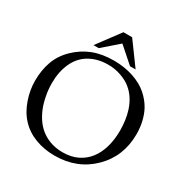

<svg xmlns="http://www.w3.org/2000/svg" viewBox="-202 -1059 1191 1237"><g transform="rotate(30 393.0 -440.5)"><path d="M23.9 -342.3Q23.9 -419.4 47.1 -484.9Q70.3 -550.3 124 -602.5Q178.2 -655.3 245.6 -681.6Q313 -708 400.9 -708Q480 -708 547.4 -685.1Q613.3 -662.6 655.5 -625.2Q697.8 -587.9 722.2 -543.5Q740.7 -509.8 751.7 -465.3Q762.7 -420.9 762.7 -369.1Q762.7 -204.6 651.9 -95.2Q541 14.2 373 14.2Q296.4 14.2 230 -10.7Q163.6 -35.6 117.7 -84.5Q94.2 -109.4 77.1 -138.9Q60.1 -168.5 47.9 -203.6Q23.9 -272.5 23.9 -342.3ZM125.5 -382.8Q125.5 -335 134.8 -288.6Q144 -240.7 158.2 -206.1Q194.8 -116.7 259 -73.5Q323.2 -30.3 407.2 -30.3Q469.7 -30.3 517.1 -53.2Q564.5 -76.2 595.9 -116.9Q627.4 -157.7 643.3 -213.9Q659.2 -270 659.2 -336.9Q659.2 -415 638.7 -480Q626 -520 605 -552.5Q584 -585 554.7 -608.9Q525.9 -633.3 479.5 -649.9Q456.5 -658.2 431.9 -662.6Q407.2 -667 379.4 -666.5Q302.7 -666.5 243.2 -631.8Q184.6 -597.7 154.8 -531.2Q125.5 -466.3 125.5 -382.8ZM360.8 -896.5H425.8L548.8 -728H507.3L391.6 -830.1L274.4 -728H235.4Z"/></g></svg>

Font: XB Kayhan
Style: Regular
Weight: 400
Designer: Behnam
Foundry: Irmug
Version: Version 7.300 2009